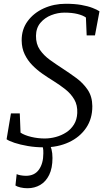

<svg xmlns="http://www.w3.org/2000/svg" viewBox="-20 -771 564 1019"><path d="M214 11Q169 11 128 4Q87 -3 57 -13Q27 -23 15 -32L38 -169H85L89 -67Q110 -53 145.5 -44.5Q181 -36 217 -36Q246.5 -36 276.2 -44Q306 -52 331.2 -68.2Q356.5 -84.5 372.5 -110.2Q388.5 -136 390 -171Q392 -213 374 -243.5Q356 -274 326.5 -297.2Q297 -320.5 264 -341Q235.5 -358.5 206 -379Q176.5 -399.5 151.5 -425Q126.5 -450.5 111 -482.8Q95.5 -515 95 -556Q94.5 -615 126.8 -658.8Q159 -702.5 212.5 -726.8Q266 -751 329 -751Q376 -751 411.2 -744.8Q446.5 -738.5 470.5 -729.2Q494.5 -720 508 -711L484 -583H440L436 -678Q420.5 -689.5 391.2 -696.8Q362 -704 322 -704Q286.5 -704 252 -690.5Q217.5 -677 194.5 -649.8Q171.5 -622.5 171 -581Q170.5 -537.5 191.5 -507Q212.5 -476.5 244.8 -453.2Q277 -430 311 -408Q348 -384 384.5 -357.2Q421 -330.5 445.2 -294.8Q469.5 -259 470 -208Q470.5 -141 436.8 -91.8Q403 -42.5 345 -15.8Q287 11 214 11ZM220 -12.5 241 -10.5Q248.5 2.5 253.5 22Q258.5 41.5 258.5 67.5Q258.5 121.5 241 157.2Q223.5 193 193.5 210.5Q163.5 228 126 228Q106.5 228 88.5 223.8Q70.5 219.5 62 213.5L68.5 153Q74.5 156.5 88.5 159.2Q102.5 162 118 162Q163.5 162 186.8 129Q210 96 210 43Q210.5 25 207.8 12.2Q205 -0.5 201 -10.5Z"/></svg>

Font: Merriweather 7pt Light
Style: Italic
Weight: 300
Italic angle: -7.8°
Designer: Eben Sorkin
Foundry: Eben Sorkin
Version: Version 2.200;gftools[0.9.31]